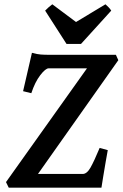

<svg xmlns="http://www.w3.org/2000/svg" viewBox="-20 -869 568 889"><path d="M527.8 -590.3 155.8 -63.5H362.8Q382.3 -63.5 399.2 -93.3Q416 -123 441.4 -184.1L479 -173.8Q475.1 -152.3 469.2 -118.7Q463.4 -85 458 -52Q452.6 -19 449.7 0H20.5L7.8 -25.9L382.8 -552.7H205.6Q190.9 -552.7 166.5 -521Q142.1 -489.3 125 -437.5L86.9 -446.8L127.9 -624.5Q151.9 -617.7 169.2 -616.5Q186.5 -615.2 212.9 -615.2H516.6ZM495.1 -819.8 355 -665.5H288.1L189 -819.8Q196.8 -828.1 205.6 -835.7Q214.4 -843.3 222.2 -849.1L332 -767.1L468.3 -849.1Q474.1 -843.8 481.9 -836.2Q489.7 -828.6 495.1 -819.8Z"/></svg>

Font: Gentium Plus
Style: Bold Italic
Weight: 700
Italic angle: -8°
Designer: Victor Gaultney, Annie Olsen, Iska Routamaa, Becca Hirsbrunner
Foundry: SIL International
Version: Version 6.101